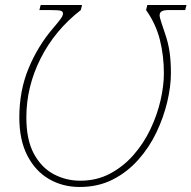

<svg xmlns="http://www.w3.org/2000/svg" viewBox="-20 -734 763 765"><path d="M297 11Q230 11 175.5 -20.5Q121 -52 89 -114Q57 -176 57 -266Q57 -373 94 -462Q131 -551 191 -621Q209 -642 220 -656.5Q231 -671 231 -680Q231 -688 222.5 -691Q214 -694 175 -694H137L142 -714H307L302 -694Q198 -613 141.5 -500.5Q85 -388 85 -266Q85 -177 115 -121.5Q145 -66 194 -40Q243 -14 300 -14Q365 -14 418 -42Q471 -70 511.5 -116Q552 -162 579 -218.5Q606 -275 619.5 -333.5Q633 -392 633 -442Q633 -512 617 -575.5Q601 -639 562 -694L567 -714H723L718 -694H655Q633 -694 624.5 -689Q616 -684 616 -673Q616 -665 623 -644Q630 -623 637 -602Q651 -562 656 -524.5Q661 -487 661 -443Q661 -390 646.5 -328.5Q632 -267 603.5 -207Q575 -147 531 -97.5Q487 -48 429 -18.5Q371 11 297 11Z"/></svg>

Font: Noto Serif Thin
Style: Italic
Weight: 100
Italic angle: -12°
Designer: Monotype Design Team
Foundry: Monotype Imaging Inc.
Version: Version 2.014; ttfautohint (v1.8.4.7-5d5b)